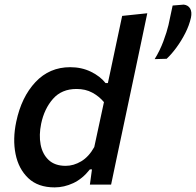

<svg xmlns="http://www.w3.org/2000/svg" viewBox="-20 -801 850 833"><path d="M217 12Q145 12 102.8 -28Q60.5 -68 47.5 -132.8Q34.5 -197.5 50.5 -273Q73 -380 133.8 -444.8Q194.5 -509.5 284.5 -509.5Q334 -509.5 374.5 -489.8Q415 -470 438 -440.5H448L459.5 -494Q472.5 -555 485 -614.5Q497.5 -674 510 -732L619 -743.5Q606.5 -683.5 593.5 -622Q580.5 -560.5 566.5 -494L508 -218Q494.5 -155.5 484 -105Q473.5 -54.5 462 0H370L379 -66H370Q337.5 -25 297.8 -6.5Q258 12 217 12ZM265 -81.5Q299.5 -81.5 332.5 -101.2Q365.5 -121 389 -163L431 -358Q409.5 -383.5 380.2 -399.2Q351 -415 312 -415Q247.5 -415 209.8 -372Q172 -329 158.5 -264Q148.5 -215.5 156.2 -174Q164 -132.5 191 -107Q218 -81.5 265 -81.5ZM651 -544.5Q673.5 -581 688.8 -621.8Q704 -662.5 711 -692.5Q715.5 -714 720 -735Q724.5 -756 729 -777L777.5 -781Q796.5 -778.5 805 -763.8Q813.5 -749 808.5 -724.5Q801 -691 784 -657.5Q767 -624 745.5 -594.8Q724 -565.5 703 -546Z"/></svg>

Font: Commissioner Medium
Style: Italic
Weight: 500
Italic angle: -12°
Designer: Kostas Bartsokas
Foundry: Kostas Bartsokas
Version: Version 1.000; ttfautohint (v1.8.3)